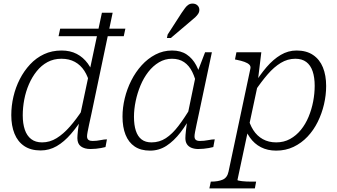

<svg xmlns="http://www.w3.org/2000/svg" viewBox="-20 -829 1884 1072"><path d="M508 -391Q496 -439 470.5 -474Q445 -509 408.5 -528Q372 -547 324 -547Q270 -547 226 -526.5Q182 -506 148 -469.5Q114 -433 90.5 -387Q67 -341 55 -289.5Q43 -238 43 -186Q43 -127 61 -82.5Q79 -38 115.5 -13.5Q152 11 207 11Q255 11 296.5 -13Q338 -37 376 -81Q414 -125 450 -183L442 -218Q406 -163 370 -122Q334 -81 296 -57.5Q258 -34 215 -34Q178 -34 154 -52.5Q130 -71 118.5 -105Q107 -139 107 -185Q107 -229 115.5 -273.5Q124 -318 141.5 -358.5Q159 -399 185 -431.5Q211 -464 245.5 -482.5Q280 -501 323 -501Q366 -501 398 -483.5Q430 -466 451 -433.5Q472 -401 482 -356ZM316 -669 307 -627H671L680 -669ZM549 -758 423 -164V-159Q418 -128 415 -99.5Q412 -71 412 -58Q412 -26 432 -11.5Q452 3 485 3Q501 3 515.5 1.5Q530 0 544 -2.5Q558 -5 569 -8L577 -51Q562 -51 541 -46.5Q520 -42 496 -42Q482 -42 474 -48Q466 -54 466 -68Q466 -76 469 -92Q472 -108 477.5 -134Q483 -160 491 -196L609 -758Z M1105 -376 1081 -342Q1071 -392 1053.5 -427.5Q1036 -463 1008 -482Q980 -501 940 -501Q901 -501 867.5 -481Q834 -461 808 -427.5Q782 -394 764.5 -352Q747 -310 737.5 -264.5Q728 -219 728 -177Q728 -131 738.5 -99Q749 -67 770.5 -50.5Q792 -34 826 -34Q870 -34 906 -57.5Q942 -81 976 -125.5Q1010 -170 1047 -232L1057 -201Q1025 -138 988 -90Q951 -42 909.5 -15Q868 12 818 12Q766 12 732 -11Q698 -34 681 -76.5Q664 -119 664 -178Q664 -228 676.5 -280Q689 -332 713 -379.5Q737 -427 771 -464.5Q805 -502 848 -524.5Q891 -547 941 -547Q989 -547 1022 -525Q1055 -503 1075.5 -464.5Q1096 -426 1105 -376ZM1163 -537 1091 -197Q1083 -160 1077.5 -134Q1072 -108 1069 -92Q1066 -76 1066 -68Q1066 -54 1073.5 -48Q1081 -42 1096 -42Q1120 -42 1142 -46.5Q1164 -51 1179 -51L1171 -8Q1160 -5 1146 -2.5Q1132 0 1117 1.5Q1102 3 1087 3Q1066 3 1049.5 -3.5Q1033 -10 1024 -23.5Q1015 -37 1015 -58Q1015 -72 1018.5 -103Q1022 -134 1027 -169L1024 -171L1072 -403L1077 -412L1125 -537ZM994 -757Q1005 -773 1013.5 -784.5Q1022 -796 1032 -802.5Q1042 -809 1055 -809Q1072 -809 1082.5 -799Q1093 -789 1093 -774Q1093 -762 1086.5 -752Q1080 -742 1070 -732.5Q1060 -723 1046 -712L934 -617H912L916 -636Z M1149 223 1157 185H1159Q1198 185 1223.5 174Q1249 163 1256 129L1378 -446Q1381 -459 1372 -468Q1363 -477 1345 -483.5Q1327 -490 1302 -495L1292 -497L1300 -537H1439L1420 -380L1424 -378L1306 175Q1305 178 1312.5 179.5Q1320 181 1331.5 182.5Q1343 184 1357 184.5Q1371 185 1385 185H1410L1403 223ZM1337 -145 1363 -180Q1373 -136 1394 -103Q1415 -70 1447.5 -52Q1480 -34 1522 -34Q1565 -34 1599.5 -53Q1634 -72 1660 -104Q1686 -136 1703 -177Q1720 -218 1728.5 -262.5Q1737 -307 1737 -350Q1737 -397 1725.5 -431Q1714 -465 1690 -483Q1666 -501 1629 -501Q1586 -501 1548 -478Q1510 -455 1474.5 -414Q1439 -373 1402 -318L1395 -352Q1431 -411 1468.5 -454.5Q1506 -498 1547.5 -522.5Q1589 -547 1636 -547Q1691 -547 1728 -522Q1765 -497 1783 -452.5Q1801 -408 1801 -349Q1801 -298 1789 -246.5Q1777 -195 1754 -148.5Q1731 -102 1697 -66Q1663 -30 1619 -9Q1575 12 1522 12Q1474 12 1437 -7Q1400 -26 1375 -61.5Q1350 -97 1337 -145Z"/></svg>

Font: Roboto Serif 20pt ExtraLight
Style: Italic
Weight: 250
Italic angle: -10°
Version: Version 1.007